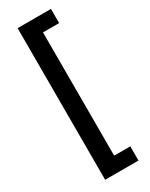

<svg xmlns="http://www.w3.org/2000/svg" viewBox="-234 -809 777 996"><g transform="rotate(-30 155.0 -311.0)"><path d="M73.2 -764.6V143.6H272.9V58.6H176.3V-679.7H272.9V-764.6Z"/></g></svg>

Font: Inteeer Medium
Style: Regular
Weight: 500
Designer: Rasmus Andersson
Foundry: rsms
Version: Version 4.001;Glyphs 3.4 (3402)